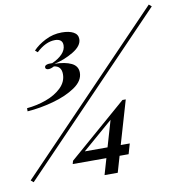

<svg xmlns="http://www.w3.org/2000/svg" viewBox="-109 -914 1039 1089"><g transform="rotate(-10 411.0 -369.5)"><path d="M835 -811 2 55 -13 42 820 -824ZM398 -700Q398 -661 345.5 -629.5Q293 -598 235 -586Q296 -585 332 -567.5Q368 -550 368 -512Q368 -465 316 -429.5Q264 -394 187.5 -373Q111 -352 38 -347V-365Q95 -370 149 -389.5Q203 -409 237.5 -442.5Q272 -476 272 -520Q272 -567 229 -572Q210 -562 197 -562Q190 -562 184.5 -565Q179 -568 179 -575Q179 -594 223 -592Q260 -608 282 -631Q304 -654 304 -681Q304 -700 292.5 -709Q281 -718 261 -718Q207 -718 153 -667L139 -679Q166 -708 210.5 -731Q255 -754 306 -754Q348 -754 373 -740.5Q398 -727 398 -700ZM525 -67H577L560 -8H508L481 85H405L432 -8H238L243 -26L579 -317H598ZM449 -67 493 -218 318 -67Z"/></g></svg>

Font: Playfair Display SC
Style: Bold Italic
Weight: 700
Italic angle: -14°
Designer: Claus Eggers Sørensen
Foundry: Claus Eggers Sørensen
Version: Version 1.200; ttfautohint (v1.6)